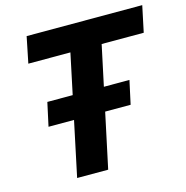

<svg xmlns="http://www.w3.org/2000/svg" viewBox="-105 -809 881 908"><g transform="rotate(-15 335.5 -355.0)"><path d="M162 0 285 -582H79L105 -710H671L644 -582H438L314 0ZM94 -269 119 -384H521L496 -269Z"/></g></svg>

Font: Geist
Style: Bold Italic
Weight: 700
Italic angle: -12°
Designer: Basement.studio, Andrés Briganti, Mateo Zaragoza
Foundry: Basement.studio, Vercel, Andrés Briganti, Guido Ferreyra, Mateo Zaragoza
Version: Version 1.500; ttfautohint (v1.8.4.7-5d5b)